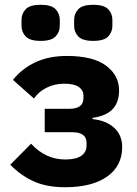

<svg xmlns="http://www.w3.org/2000/svg" viewBox="-20 -771 571 803"><path d="M252 12Q175 12 121 -12.5Q67 -37 23 -82L110 -170Q139 -138 175 -121Q211 -104 253 -104Q298 -104 320 -119.5Q342 -135 342 -162V-173Q342 -196 327 -207Q312 -218 283 -218H167V-316H270Q299 -316 314 -327Q329 -338 329 -361V-371Q329 -394 309 -407.5Q289 -421 249 -421Q209 -421 175.5 -404.5Q142 -388 122 -359L34 -437Q73 -485 129 -511Q185 -537 260 -537Q369 -537 423.5 -496.5Q478 -456 478 -393Q478 -343 451 -314.5Q424 -286 367 -278V-273Q424 -267 457.5 -236.5Q491 -206 491 -156Q491 -77 428 -32.5Q365 12 252 12ZM150 -600Q105 -600 87.5 -618.5Q70 -637 70 -663V-688Q70 -714 87.5 -732.5Q105 -751 150 -751Q195 -751 212.5 -732.5Q230 -714 230 -688V-663Q230 -637 212.5 -618.5Q195 -600 150 -600ZM370 -600Q325 -600 307.5 -618.5Q290 -637 290 -663V-688Q290 -714 307.5 -732.5Q325 -751 370 -751Q415 -751 432.5 -732.5Q450 -714 450 -688V-663Q450 -637 432.5 -618.5Q415 -600 370 -600Z"/></svg>

Font: IBM Plex Sans Var
Style: Regular
Weight: 400
Designer: Mike Abbink, Paul van der Laan, Pieter van Rosmalen
Foundry: Bold Monday
Version: Version 3.000